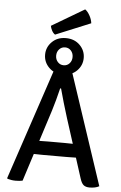

<svg xmlns="http://www.w3.org/2000/svg" viewBox="-68 -1124 744 1176"><g transform="rotate(5 304.5 -536.0)"><path d="M248 -685.5H361.5L587.5 -6Q576.5 0.5 560.8 3.8Q545 7 528.5 7Q504.5 7 491.2 -4Q478 -15 468.5 -46.5L354 -404Q340.5 -447.5 326.2 -495.5Q312 -543.5 302 -582H296.5Q289 -549.5 277.8 -509Q266.5 -468.5 258.5 -442.5L116.5 1Q107.5 3 96.2 4Q85 5 73 5Q60 5 47.2 3Q34.5 1 24 -2L21 -6.5ZM231 -167Q226.5 -167 211.8 -167.2Q197 -167.5 182.2 -167.8Q167.5 -168 162.5 -168H117L148.5 -250.5H188.5Q193.5 -250.5 206.5 -250.8Q219.5 -251 232.2 -251.2Q245 -251.5 249.5 -251.5H352Q356.5 -251.5 369.8 -251.2Q383 -251 396.2 -250.8Q409.5 -250.5 414.5 -250.5H455.5L482.5 -168H437Q432.5 -168 417.2 -167.8Q402 -167.5 387.2 -167.2Q372.5 -167 368 -167ZM186.5 -780Q186.5 -826 219.8 -859Q253 -892 305 -892Q357.5 -892 390.8 -859Q424 -826 424 -780Q424 -734 390.8 -701Q357.5 -668 305 -668Q253 -668 219.8 -701Q186.5 -734 186.5 -780ZM254.5 -780Q254.5 -756.5 269 -740.8Q283.5 -725 305 -725Q327 -725 341.2 -740.8Q355.5 -756.5 355.5 -780Q355.5 -803.5 341.2 -819.2Q327 -835 305 -835Q283.5 -835 269 -819.2Q254.5 -803.5 254.5 -780ZM407 -1077.5Q422 -1067.5 435.2 -1044Q448.5 -1020.5 451.5 -996L236.5 -907.5Q224.5 -915 216.5 -930.5Q208.5 -946 206.5 -959Z"/></g></svg>

Font: Signika Negative Light
Style: Regular
Weight: 400
Version: Version 2.001